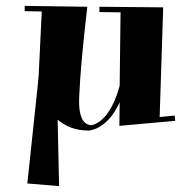

<svg xmlns="http://www.w3.org/2000/svg" viewBox="-20 -412 640 653"><path d="M318 -389V-371L390 -370L387 -120C360 -22 319 8 291 14C273 13 249 1 249 -67C249 -67 249 -152 277 -389L64 -392V-374L122 -373L112 -165C112 -158 112 -151 73 212L181 221L176 -5C203 18 237 32 281 32C281 32 343 32 387 -64L386 16L576 -1L574 -19L523 -14L535 -387Z"/></svg>

Font: Purple Purse
Style: Regular
Weight: 400
Designer: Astigmatic (AOETI)
Foundry: Astigmatic (AOETI)
Version: Version 1.000